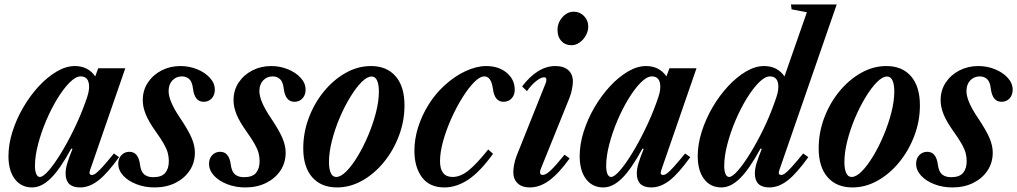

<svg xmlns="http://www.w3.org/2000/svg" viewBox="-20 -831 4566 862"><path d="M124.5 10.5Q75 10.5 46.5 -27.2Q18 -65 18 -130Q18 -183.5 36 -240.2Q54 -297 84.8 -349.5Q115.5 -402 154.2 -443.8Q193 -485.5 234.8 -510Q276.5 -534.5 316 -534.5Q375.5 -534.5 407.5 -488L421 -524.5H542.5L384.5 -67.5Q376.5 -45.5 392.5 -45.5Q400.5 -45.5 411.2 -53.5Q422 -61.5 440.8 -82.2Q459.5 -103 491.5 -142L514.5 -125.5Q461.5 -51.5 421.2 -20.5Q381 10.5 339.5 10.5Q274.5 10.5 274.5 -52.5Q274.5 -73 282 -98Q289.5 -123 305.5 -162.5L300 -164Q249 -70.5 207.5 -30Q166 10.5 124.5 10.5ZM159 -36.5Q173.5 -36.5 198.8 -65.5Q224 -94.5 253.5 -142.8Q283 -191 311.8 -250Q340.5 -309 362 -368.5Q373 -398 376.5 -413.2Q380 -428.5 380 -441Q380 -488 342 -488Q320 -488 292.8 -460.8Q265.5 -433.5 238 -388.8Q210.5 -344 187.8 -290.5Q165 -237 151 -183.5Q137 -130 137 -86.5Q137 -63.5 142.8 -50Q148.5 -36.5 159 -36.5Z M674 10.5Q630.5 10.5 593.2 -3.8Q556 -18 533.5 -42.2Q511 -66.5 511 -96Q511 -119.5 525.2 -134.5Q539.5 -149.5 561 -149.5Q601 -149.5 608.5 -92.5Q612.5 -60.5 627.5 -48Q642.5 -35.5 668 -35.5Q706 -35.5 722 -55Q738 -74.5 738 -107.5Q738 -126 733.5 -143.5Q729 -161 716 -184.2Q703 -207.5 677.5 -243Q647 -286 634 -318.5Q621 -351 621 -381Q621 -426 644 -460.5Q667 -495 705.5 -514.8Q744 -534.5 790 -534.5Q829.5 -534.5 864.8 -520.2Q900 -506 922.2 -481.8Q944.5 -457.5 944.5 -428Q944.5 -404.5 930.5 -389.2Q916.5 -374 894.5 -374Q854 -374 846.5 -432Q843 -464 829.5 -476Q816 -488 797 -488Q771 -488 754 -470Q737 -452 737 -422Q737 -377.5 787.5 -303Q826 -245.5 840.5 -211.2Q855 -177 855 -146Q855 -100 831.2 -64.8Q807.5 -29.5 766.8 -9.5Q726 10.5 674 10.5Z M1081.5 10.5Q1038 10.5 1000.8 -3.8Q963.5 -18 941 -42.2Q918.5 -66.5 918.5 -96Q918.5 -119.5 932.8 -134.5Q947 -149.5 968.5 -149.5Q1008.5 -149.5 1016 -92.5Q1020 -60.5 1035 -48Q1050 -35.5 1075.5 -35.5Q1113.5 -35.5 1129.5 -55Q1145.5 -74.5 1145.5 -107.5Q1145.5 -126 1141 -143.5Q1136.5 -161 1123.5 -184.2Q1110.5 -207.5 1085 -243Q1054.5 -286 1041.5 -318.5Q1028.5 -351 1028.5 -381Q1028.5 -426 1051.5 -460.5Q1074.5 -495 1113 -514.8Q1151.5 -534.5 1197.5 -534.5Q1237 -534.5 1272.2 -520.2Q1307.5 -506 1329.8 -481.8Q1352 -457.5 1352 -428Q1352 -404.5 1338 -389.2Q1324 -374 1302 -374Q1261.5 -374 1254 -432Q1250.5 -464 1237 -476Q1223.5 -488 1204.5 -488Q1178.5 -488 1161.5 -470Q1144.5 -452 1144.5 -422Q1144.5 -377.5 1195 -303Q1233.5 -245.5 1248 -211.2Q1262.5 -177 1262.5 -146Q1262.5 -100 1238.8 -64.8Q1215 -29.5 1174.2 -9.5Q1133.5 10.5 1081.5 10.5Z M1493 10.5Q1422 10.5 1381.8 -35.2Q1341.5 -81 1341.5 -165Q1341.5 -236 1366.5 -302.2Q1391.5 -368.5 1434.5 -420.8Q1477.5 -473 1532 -503.8Q1586.5 -534.5 1645.5 -534.5Q1716.5 -534.5 1756.2 -488.5Q1796 -442.5 1796 -358Q1796 -287.5 1771.2 -221.8Q1746.5 -156 1703.8 -103.5Q1661 -51 1606.5 -20.2Q1552 10.5 1493 10.5ZM1489.5 -36.5Q1510 -36.5 1535.2 -62Q1560.5 -87.5 1586 -129.8Q1611.5 -172 1633 -223Q1654.5 -274 1667.8 -325.5Q1681 -377 1681 -420.5Q1681 -451.5 1673 -469.5Q1665 -487.5 1648.5 -487.5Q1628 -487.5 1602.8 -462Q1577.5 -436.5 1551.8 -394Q1526 -351.5 1504.5 -300.8Q1483 -250 1470 -198.2Q1457 -146.5 1457 -103.5Q1457 -72.5 1465 -54.5Q1473 -36.5 1489.5 -36.5Z M1975 10.5Q1908.5 10.5 1874.5 -35Q1840.5 -80.5 1840.5 -154.5Q1840.5 -206 1857 -259Q1873.5 -312 1903.5 -360.2Q1933.5 -408.5 1973.5 -445.5Q2020 -488.5 2069.8 -511.5Q2119.5 -534.5 2162.5 -534.5Q2219 -534.5 2255 -504.2Q2291 -474 2291 -428Q2291 -404.5 2277 -389.2Q2263 -374 2240.5 -374Q2200.5 -374 2193 -432Q2185.5 -488 2154.5 -488Q2134.5 -488 2108.5 -461.8Q2082.5 -435.5 2055.8 -392.5Q2029 -349.5 2006.2 -298.8Q1983.5 -248 1969.5 -197.8Q1955.5 -147.5 1955.5 -107.5Q1955.5 -36.5 2012 -36.5Q2047 -36.5 2083 -65.2Q2119 -94 2172 -160L2193.5 -140.5Q2136 -60.5 2083 -25Q2030 10.5 1975 10.5Z M2546 -628Q2517.5 -628 2500.2 -646.8Q2483 -665.5 2483 -696.5Q2483 -729 2505 -753.8Q2527 -778.5 2556 -778.5Q2583 -778.5 2602 -759Q2621 -739.5 2621 -712Q2621 -691 2610.2 -671.8Q2599.5 -652.5 2582.2 -640.2Q2565 -628 2546 -628ZM2358.5 10.5Q2323.5 10.5 2304 -8Q2284.5 -26.5 2284.5 -58.5Q2284.5 -72 2288.2 -92.5Q2292 -113 2300 -133L2429 -455.5Q2432 -462.5 2432.5 -466.8Q2433 -471 2433 -474Q2433 -484 2423 -484Q2408.5 -484 2386.8 -466.8Q2365 -449.5 2346 -422L2324 -443Q2394 -534.5 2473.5 -534.5Q2511 -534.5 2531.5 -516Q2552 -497.5 2552 -465Q2552 -452 2548.2 -431.8Q2544.5 -411.5 2536.5 -391L2408 -73Q2405.5 -66.5 2405 -63.5Q2404.5 -60.5 2404.5 -58Q2404.5 -45.5 2416.5 -45.5Q2430 -45.5 2451.8 -65.5Q2473.5 -85.5 2514.5 -136.5L2537.5 -120Q2489 -52.5 2446.2 -21Q2403.5 10.5 2358.5 10.5Z M2689 10.5Q2639.5 10.5 2611 -27.2Q2582.5 -65 2582.5 -130Q2582.5 -183.5 2600.5 -240.2Q2618.5 -297 2649.2 -349.5Q2680 -402 2718.8 -443.8Q2757.5 -485.5 2799.2 -510Q2841 -534.5 2880.5 -534.5Q2940 -534.5 2972 -488L2985.5 -524.5H3107L2949 -67.5Q2941 -45.5 2957 -45.5Q2965 -45.5 2975.8 -53.5Q2986.5 -61.5 3005.2 -82.2Q3024 -103 3056 -142L3079 -125.5Q3026 -51.5 2985.8 -20.5Q2945.5 10.5 2904 10.5Q2839 10.5 2839 -52.5Q2839 -73 2846.5 -98Q2854 -123 2870 -162.5L2864.5 -164Q2813.5 -70.5 2772 -30Q2730.5 10.5 2689 10.5ZM2723.5 -36.5Q2738 -36.5 2763.2 -65.5Q2788.5 -94.5 2818 -142.8Q2847.5 -191 2876.2 -250Q2905 -309 2926.5 -368.5Q2937.5 -398 2941 -413.2Q2944.5 -428.5 2944.5 -441Q2944.5 -488 2906.5 -488Q2884.5 -488 2857.2 -460.8Q2830 -433.5 2802.5 -388.8Q2775 -344 2752.2 -290.5Q2729.5 -237 2715.5 -183.5Q2701.5 -130 2701.5 -86.5Q2701.5 -63.5 2707.2 -50Q2713 -36.5 2723.5 -36.5Z M3219 10.5Q3169.5 10.5 3141 -27.2Q3112.5 -65 3112.5 -130Q3112.5 -183.5 3130.5 -240.2Q3148.5 -297 3179.2 -349.5Q3210 -402 3248.8 -443.8Q3287.5 -485.5 3329.2 -510Q3371 -534.5 3410.5 -534.5Q3470 -534.5 3502 -488L3602.5 -776L3534 -789L3531 -811H3736.5L3479 -67.5Q3471.5 -45.5 3487 -45.5Q3495 -45.5 3505.8 -53.5Q3516.5 -61.5 3535.2 -82.2Q3554 -103 3586 -142L3609 -125.5Q3556 -51.5 3515.8 -20.5Q3475.5 10.5 3434 10.5Q3369 10.5 3369 -52.5Q3369 -73 3376.5 -98Q3384 -123 3400 -162.5L3394.5 -164Q3343.5 -70.5 3302 -30Q3260.5 10.5 3219 10.5ZM3253.5 -36.5Q3268 -36.5 3293.2 -65.5Q3318.5 -94.5 3348.2 -142.8Q3378 -191 3406.8 -250Q3435.5 -309 3456.5 -368.5Q3467.5 -398 3471 -413.2Q3474.5 -428.5 3474.5 -441Q3474.5 -488 3436.5 -488Q3414.5 -488 3387.2 -460.8Q3360 -433.5 3332.5 -388.8Q3305 -344 3282.2 -290.5Q3259.5 -237 3245.5 -183.5Q3231.5 -130 3231.5 -86.5Q3231.5 -63.5 3237.2 -50Q3243 -36.5 3253.5 -36.5Z M3807 10.5Q3736 10.5 3695.8 -35.2Q3655.5 -81 3655.5 -165Q3655.5 -236 3680.5 -302.2Q3705.5 -368.5 3748.5 -420.8Q3791.5 -473 3846 -503.8Q3900.5 -534.5 3959.5 -534.5Q4030.5 -534.5 4070.2 -488.5Q4110 -442.5 4110 -358Q4110 -287.5 4085.2 -221.8Q4060.5 -156 4017.8 -103.5Q3975 -51 3920.5 -20.2Q3866 10.5 3807 10.5ZM3803.5 -36.5Q3824 -36.5 3849.2 -62Q3874.5 -87.5 3900 -129.8Q3925.5 -172 3947 -223Q3968.5 -274 3981.8 -325.5Q3995 -377 3995 -420.5Q3995 -451.5 3987 -469.5Q3979 -487.5 3962.5 -487.5Q3942 -487.5 3916.8 -462Q3891.5 -436.5 3865.8 -394Q3840 -351.5 3818.5 -300.8Q3797 -250 3784 -198.2Q3771 -146.5 3771 -103.5Q3771 -72.5 3779 -54.5Q3787 -36.5 3803.5 -36.5Z M4256 10.5Q4212.5 10.5 4175.2 -3.8Q4138 -18 4115.5 -42.2Q4093 -66.5 4093 -96Q4093 -119.5 4107.2 -134.5Q4121.5 -149.5 4143 -149.5Q4183 -149.5 4190.5 -92.5Q4194.5 -60.5 4209.5 -48Q4224.5 -35.5 4250 -35.5Q4288 -35.5 4304 -55Q4320 -74.5 4320 -107.5Q4320 -126 4315.5 -143.5Q4311 -161 4298 -184.2Q4285 -207.5 4259.5 -243Q4229 -286 4216 -318.5Q4203 -351 4203 -381Q4203 -426 4226 -460.5Q4249 -495 4287.5 -514.8Q4326 -534.5 4372 -534.5Q4411.5 -534.5 4446.8 -520.2Q4482 -506 4504.2 -481.8Q4526.5 -457.5 4526.5 -428Q4526.5 -404.5 4512.5 -389.2Q4498.5 -374 4476.5 -374Q4436 -374 4428.5 -432Q4425 -464 4411.5 -476Q4398 -488 4379 -488Q4353 -488 4336 -470Q4319 -452 4319 -422Q4319 -377.5 4369.5 -303Q4408 -245.5 4422.5 -211.2Q4437 -177 4437 -146Q4437 -100 4413.2 -64.8Q4389.5 -29.5 4348.8 -9.5Q4308 10.5 4256 10.5Z"/></svg>

Font: Libre Caslon Condensed Bold
Style: Italic
Weight: 700
Italic angle: -22.583°
Designer: Pablo Impallari, Rodrigo Fuenzalida, Katja Schimmel, Ertekin Erdin
Foundry: Pablo Impallari, Rodrigo Fuenzalida
Version: Version 2.000; ttfautohint (v1.8.4.7-5d5b);gftools[0.9.33]